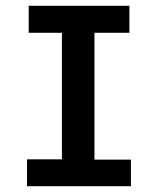

<svg xmlns="http://www.w3.org/2000/svg" viewBox="-20 -643 540 663"><path d="M79.1 -623H426.8V-529.8H306.2V-91.8H432.1V0H73.2V-92.8H193.8V-529.8H79.1Z"/></svg>

Font: InconsolataGo
Style: Bold
Weight: 700
Designer: Raph Levien, Kirill Tkachev(cyreal.org)
Foundry: Raph Levien, Kirill Tkachev(cyreal.org)
Version: Version 1.015; ttfautohint (v0.92) -l 8 -r 50 -G 200 -x 14 -